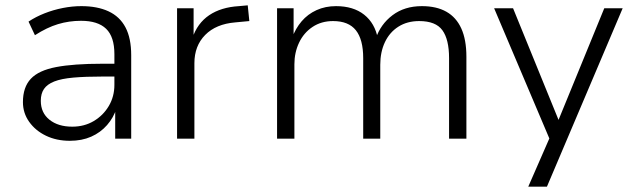

<svg xmlns="http://www.w3.org/2000/svg" viewBox="-20 -520 2377 720"><path d="M242 8Q192 8 152.5 -11Q113 -30 89.5 -63Q66 -96 66 -137Q66 -193 95.5 -224.5Q125 -256 190.5 -268.5Q256 -281 363 -281H421V-233H366Q300 -233 255 -229Q210 -225 183.5 -214.5Q157 -204 145 -186.5Q133 -169 133 -142Q133 -97 165.5 -71Q198 -45 251 -45Q296 -45 331.5 -66Q367 -87 388 -122.5Q409 -158 409 -202V-317Q409 -382 378 -412Q347 -442 284 -442Q239 -442 197.5 -429.5Q156 -417 111 -388L87 -439Q114 -457 147 -470Q180 -483 215.5 -490Q251 -497 285 -497Q345 -497 387 -477.5Q429 -458 450.5 -417.5Q472 -377 472 -313V0H412V-114H417Q406 -79 381.5 -51Q357 -23 322 -7.5Q287 8 242 8Z M644 0V-489H706V-376H701Q720 -433 764.5 -463Q809 -493 876 -497L909 -500L915 -441L862 -436Q790 -430 749.5 -389Q709 -348 709 -283V0Z M1019 0V-489H1081V-377H1075Q1088 -413 1111 -440Q1134 -467 1167 -482Q1200 -497 1240 -497Q1305 -497 1345.5 -465Q1386 -433 1397 -375H1389Q1407 -429 1452 -463Q1497 -497 1562 -497Q1617 -497 1654 -476Q1691 -455 1710 -413Q1729 -371 1729 -307V0H1664V-302Q1664 -372 1639 -406.5Q1614 -441 1552 -441Q1507 -441 1474 -420Q1441 -399 1423.5 -362Q1406 -325 1406 -277V0H1342V-302Q1342 -372 1314.5 -406.5Q1287 -441 1229 -441Q1185 -441 1152 -419Q1119 -397 1101.5 -360Q1084 -323 1084 -279V0Z M1961 180 2048 -19V18L1833 -489H1904L2082 -52H2067L2246 -489H2315L2031 180Z"/></svg>

Font: Nunito Sans 10pt Light
Style: Regular
Weight: 300
Designer: Vernon Adams
Foundry: Vernon Adams
Version: Version 3.101;gftools[0.9.27]